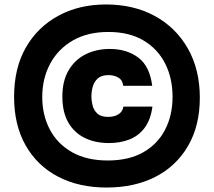

<svg xmlns="http://www.w3.org/2000/svg" viewBox="-20 -747 957 859"><path d="M457 92Q333 92 240 43.5Q147 -5 95 -96Q43 -187 43 -314Q43 -442 95.5 -534Q148 -626 241 -676.5Q334 -727 454 -727Q578 -727 672.5 -675.5Q767 -624 820.5 -530Q874 -436 874 -310Q874 -184 821 -93.5Q768 -3 674.5 44.5Q581 92 457 92ZM462 -29Q556 -29 620.5 -65.5Q685 -102 718.5 -166.5Q752 -231 752 -314Q752 -397 719 -462.5Q686 -528 622 -566Q558 -604 465 -604Q372 -604 306 -566Q240 -528 204.5 -462Q169 -396 169 -313Q169 -232 203 -167.5Q237 -103 302.5 -66Q368 -29 462 -29ZM468 -107Q405 -107 358 -130.5Q311 -154 285 -200Q259 -246 259 -315Q259 -385 287 -432.5Q315 -480 363 -504Q411 -528 471 -528Q547 -528 598.5 -489.5Q650 -451 661 -363H531Q529 -388 510 -399.5Q491 -411 466 -411Q434 -411 417.5 -396Q401 -381 395 -359.5Q389 -338 389 -315Q389 -295 394.5 -274Q400 -253 416 -238.5Q432 -224 464 -224Q492 -224 510.5 -236Q529 -248 532 -270H662Q654 -211 627 -175Q600 -139 559 -123Q518 -107 468 -107Z"/></svg>

Font: Onest ExtraBold
Style: Regular
Weight: 800
Designer: Dmitri Voloshin, Andrey Kudryavtsev
Foundry: Dmitri Voloshin, Andrey Kudryavtsev
Version: Version 1.000;gftools[0.9.33]